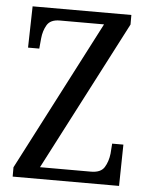

<svg xmlns="http://www.w3.org/2000/svg" viewBox="-52 -757 620 800"><g transform="rotate(5 258.0 -357.0)"><path d="M31 0V-39L355 -665H170Q131 -665 116.5 -640.5Q102 -616 99 -584L95 -541H48L52 -714H465V-674L141 -49H354Q395 -49 410 -73Q425 -97 429 -131L432 -173H479L476 0Z"/></g></svg>

Font: Noto Serif Thai Condensed
Style: Regular
Weight: 400
Width: 3
Designer: Monotype Design Team
Foundry: Monotype Imaging Inc.
Version: Version 2.002; ttfautohint (v1.8.4.7-5d5b)